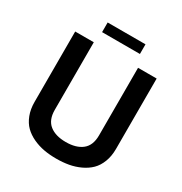

<svg xmlns="http://www.w3.org/2000/svg" viewBox="-203 -1032 1144 1204"><g transform="rotate(30 369.0 -430.5)"><path d="M214.8 -240.2Q214.8 -168 257.6 -134Q300.3 -100.1 375 -100.1Q449.7 -100.1 492.4 -134Q535.2 -168 535.2 -240.2V-730H669.9V-220.2Q669.9 -168 653.8 -126.2Q637.7 -84.5 610.4 -57.6Q583 -30.8 544.7 -12.9Q506.3 4.9 464.6 12.5Q422.9 20 375 20Q327.1 20 285.4 12.5Q243.7 4.9 205.3 -12.9Q167 -30.8 139.6 -57.6Q112.3 -84.5 96.2 -126.2Q80.1 -168 80.1 -220.2V-730H214.8ZM502 -880.9V-811H228V-880.9Z"/></g></svg>

Font: Miedinger*
Style: Bold
Weight: 700
Version: Version 001.000